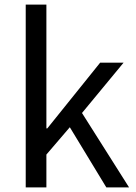

<svg xmlns="http://www.w3.org/2000/svg" viewBox="-20 -816 592 836"><path d="M92 0V-796H182V-257H186L416 -543H518L337 -324L542 0H443L284 -262L182 -143V0Z"/></svg>

Font: Noto Sans SC Thin
Style: Regular
Weight: 400
Version: Version 2.004-H2;hotconv 1.0.118;makeotfexe 2.5.65603